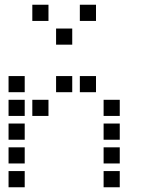

<svg xmlns="http://www.w3.org/2000/svg" viewBox="-20 -804 640 808"><path d="M117 -784Q116 -784 116 -784Q116 -784 116 -783V-717Q116 -716 116 -716Q116 -716 117 -716H183Q184 -716 184 -716Q184 -716 184 -717V-783Q184 -784 184 -784Q184 -784 183 -784ZM317 -784Q316 -784 316 -784Q316 -784 316 -783V-717Q316 -716 316 -716Q316 -716 317 -716H383Q384 -716 384 -716Q384 -716 384 -717V-783Q384 -784 384 -784Q384 -784 383 -784ZM217 -684Q216 -684 216 -684Q216 -684 216 -683V-617Q216 -616 216 -616Q216 -616 217 -616H283Q284 -616 284 -616Q284 -616 284 -617V-683Q284 -684 284 -684Q284 -684 283 -684ZM17 -484Q16 -484 16 -484Q16 -484 16 -483V-417Q16 -416 16 -416Q16 -416 17 -416H83Q84 -416 84 -416Q84 -416 84 -417V-483Q84 -484 84 -484Q84 -484 83 -484ZM217 -484Q216 -484 216 -484Q216 -484 216 -483V-417Q216 -416 216 -416Q216 -416 217 -416H283Q284 -416 284 -416Q284 -416 284 -417V-483Q284 -484 284 -484Q284 -484 283 -484ZM317 -484Q316 -484 316 -484Q316 -484 316 -483V-417Q316 -416 316 -416Q316 -416 317 -416H383Q384 -416 384 -416Q384 -416 384 -417V-483Q384 -484 384 -484Q384 -484 383 -484ZM17 -384Q16 -384 16 -384Q16 -384 16 -383V-317Q16 -316 16 -316Q16 -316 17 -316H83Q84 -316 84 -316Q84 -316 84 -317V-383Q84 -384 84 -384Q84 -384 83 -384ZM117 -384Q116 -384 116 -384Q116 -384 116 -383V-317Q116 -316 116 -316Q116 -316 117 -316H183Q184 -316 184 -316Q184 -316 184 -317V-383Q184 -384 184 -384Q184 -384 183 -384ZM417 -384Q416 -384 416 -384Q416 -384 416 -383V-317Q416 -316 416 -316Q416 -316 417 -316H483Q484 -316 484 -316Q484 -316 484 -317V-383Q484 -384 484 -384Q484 -384 483 -384ZM17 -284Q16 -284 16 -284Q16 -284 16 -283V-217Q16 -216 16 -216Q16 -216 17 -216H83Q84 -216 84 -216Q84 -216 84 -217V-283Q84 -284 84 -284Q84 -284 83 -284ZM417 -284Q416 -284 416 -284Q416 -284 416 -283V-217Q416 -216 416 -216Q416 -216 417 -216H483Q484 -216 484 -216Q484 -216 484 -217V-283Q484 -284 484 -284Q484 -284 483 -284ZM17 -184Q16 -184 16 -184Q16 -184 16 -183V-117Q16 -116 16 -116Q16 -116 17 -116H83Q84 -116 84 -116Q84 -116 84 -117V-183Q84 -184 84 -184Q84 -184 83 -184ZM417 -184Q416 -184 416 -184Q416 -184 416 -183V-117Q416 -116 416 -116Q416 -116 417 -116H483Q484 -116 484 -116Q484 -116 484 -117V-183Q484 -184 484 -184Q484 -184 483 -184ZM17 -84Q16 -84 16 -84Q16 -84 16 -83V-17Q16 -16 16 -16Q16 -16 17 -16H83Q84 -16 84 -16Q84 -16 84 -17V-83Q84 -84 84 -84Q84 -84 83 -84ZM417 -84Q416 -84 416 -84Q416 -84 416 -83V-17Q416 -16 416 -16Q416 -16 417 -16H483Q484 -16 484 -16Q484 -16 484 -17V-83Q484 -84 484 -84Q484 -84 483 -84Z"/></svg>

Font: Doto SemiBold
Style: Regular
Weight: 600
Monospace: yes
Version: Version 1.000